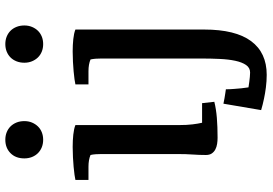

<svg xmlns="http://www.w3.org/2000/svg" viewBox="-164 -630 978 689"><g transform="rotate(-90 324.5 -286.0)"><path d="M100.1 -687Q100.1 -718.3 118.9 -736.8Q137.7 -755.4 167 -755.4Q181.6 -755.4 193.8 -750.5Q206.1 -745.6 214.8 -736.8Q223.6 -728 228.8 -715.3Q233.9 -702.6 233.9 -687Q233.9 -672.4 228.8 -659.9Q223.6 -647.5 214.8 -638.4Q206.1 -629.4 193.8 -624.5Q181.6 -619.6 167 -619.6Q152.3 -619.6 140.1 -624.5Q127.9 -629.4 118.9 -638.4Q109.9 -647.5 105 -659.9Q100.1 -672.4 100.1 -687ZM303.2 -5.4Q277.8 1 245.6 3.7Q213.4 6.3 173.8 6.3Q163.1 6.3 152.1 4.6Q141.1 2.9 132.3 -1.7Q123.5 -6.3 117.9 -14.4Q112.3 -22.5 112.3 -35.6Q112.3 -59.6 114 -83Q115.7 -106.4 115.7 -137.2V-411.1Q115.7 -420.9 115 -431.2Q114.3 -441.4 112.3 -449.7Q94.7 -457 70.3 -457H22.9V-503.9Q28.8 -505.4 41.3 -507.1Q53.7 -508.8 69.6 -510.3Q85.4 -511.7 104 -512.7Q122.6 -513.7 141.1 -513.7Q164.6 -513.7 185.3 -511.5Q206.1 -509.3 219.7 -503.9V-131.3Q219.7 -103.5 222.2 -83.7Q224.6 -64 228 -49.3H298.3ZM562.5 -42Q562.5 70.3 521 126.5Q479.5 182.6 399.9 182.6Q377.4 182.6 355 179.7Q332.5 176.8 314.5 172.9Q293 168.5 273.4 162.6L296.4 27.3Q307.1 29.3 316.4 31.2Q324.7 32.7 333.3 33.9Q341.8 35.2 348.1 36.1Q348.1 50.8 349.4 65.4Q350.6 80.1 351.6 91.3Q353 105 355 117.2Q365.2 118.7 375 120.1Q383.3 121.1 392.3 122.1Q401.4 123 408.2 123Q425.3 123 435.3 108.4Q445.3 93.8 450.4 69.6Q455.6 45.4 457 13.9Q458.5 -17.6 458.5 -50.8V-411.1Q458.5 -420.9 457.8 -431.2Q457 -441.4 455.1 -449.7Q437.5 -457 413.1 -457H365.7V-503.9Q371.6 -505.4 384 -507.1Q396.5 -508.8 412.4 -510.3Q428.2 -511.7 446.8 -512.7Q465.3 -513.7 483.9 -513.7Q507.3 -513.7 528.1 -511.5Q548.8 -509.3 562.5 -503.9ZM443.4 -687Q443.4 -702.6 448.5 -715.3Q453.6 -728 462.4 -736.8Q471.2 -745.6 483.4 -750.5Q495.6 -755.4 510.3 -755.4Q524.9 -755.4 537.1 -750.5Q549.3 -745.6 558.1 -736.8Q566.9 -728 572 -715.3Q577.1 -702.6 577.1 -687Q577.1 -672.4 572 -659.9Q566.9 -647.5 558.1 -638.4Q549.3 -629.4 537.1 -624.5Q524.9 -619.6 510.3 -619.6Q495.6 -619.6 483.4 -624.5Q471.2 -629.4 462.4 -638.4Q453.6 -647.5 448.5 -659.9Q443.4 -672.4 443.4 -687Z"/></g></svg>

Font: Tienne
Style: Regular
Weight: 400
Designer: vernon adams
Foundry: vernon adams
Version: Version 1.001